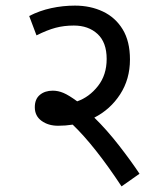

<svg xmlns="http://www.w3.org/2000/svg" viewBox="-20 -652 591 684"><path d="M477 -33 413 12Q318 -132 239 -208Q213 -204 187 -204Q152 -204 128 -221.5Q104 -239 104 -270Q104 -299 122 -314Q140 -329 168 -329Q187 -329 206 -321Q225 -313 255 -291Q298 -306 329 -345.5Q360 -385 360 -442Q360 -501 327.5 -531Q295 -561 243 -561Q208 -561 178 -553Q148 -545 110 -526L84 -595Q121 -614 162.5 -623Q204 -632 247 -632Q302 -632 346.5 -611Q391 -590 417 -547.5Q443 -505 443 -440Q443 -370 408 -316Q373 -262 316 -233Q361 -189 404.5 -133Q448 -77 477 -33Z"/></svg>

Font: Go Noto Current
Style: Regular
Weight: 400
Designer: Monotype Design Team
Foundry: Monotype Imaging Inc.
Version: Version 2.007; ttfautohint (v1.8) -l 8 -r 50 -G 200 -x 14 -D